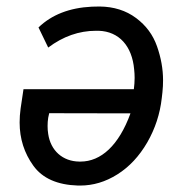

<svg xmlns="http://www.w3.org/2000/svg" viewBox="-20 -558 556 587"><path d="M260.7 -537.6C191.9 -534.2 137.7 -512.7 97.7 -474.1L127.4 -412.6C172.9 -446.8 221.7 -463.9 273.4 -463.9C275.9 -463.9 278.8 -463.9 281.7 -463.9C344.2 -461.9 383.8 -417 390.1 -346.2C391.1 -337.4 391.6 -328.6 391.6 -319.8C391.6 -308.1 390.6 -296.4 389.2 -285.2H51.8L43 -226.1C41 -211.4 40 -197.3 40 -183.6C40 -133.8 54.2 -89.8 82 -51.3C109.9 -12.7 155.3 7.3 218.3 9.3C220.7 9.3 222.7 9.3 225.1 9.3C264.6 9.3 302.7 -2 338.9 -24.9C375.5 -47.9 405.8 -80.6 430.2 -122.6C454.1 -164.1 469.2 -209.5 474.6 -258.3L476.6 -275.9C478 -288.6 478.5 -300.8 478.5 -312.5C478.5 -347.2 472.2 -381.8 460 -416.5C447.8 -451.2 426.8 -480 396 -502.9C365.2 -525.9 328.1 -537.6 284.7 -538.1ZM222.7 -64C171.4 -64.5 134.8 -97.7 127.4 -148.4C126 -156.2 125.5 -164.6 125.5 -172.9C125.5 -181.2 126 -189.5 127.4 -198.2L130.4 -211.9L378.9 -211.4C343.3 -113.3 288.6 -64 226.1 -64C225.1 -64 224.1 -64 222.7 -64Z"/></svg>

Font: Roboto
Style: Italic
Weight: 400
Italic angle: -12°
Designer: Google
Version: Version 2.137; 2017